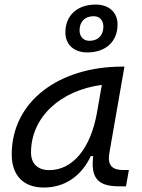

<svg xmlns="http://www.w3.org/2000/svg" viewBox="-20 -816 626 846"><path d="M173.3 10.3C265.1 10.3 338.4 -39.6 379.9 -127.9H390.6C379.4 -32.2 410.2 4.9 504.4 4.9H535.2L547.9 -66.9H522.9C469.2 -66.9 452.6 -92.3 462.4 -145L528.3 -522.5H519C240.7 -522.5 31.7 -370.1 31.7 -135.3C31.7 -43 83 10.3 173.3 10.3ZM197.3 -66.4C146.5 -66.4 116.7 -94.7 116.7 -144C116.7 -299.8 246.1 -418 428.7 -441.9L407.2 -319.3C378.4 -157.7 297.9 -66.4 197.3 -66.4ZM364.7 -585C445.8 -585 498 -632.8 498 -708C498 -761.7 460 -795.9 401.9 -795.9C320.3 -795.9 268.1 -748 268.1 -672.9C268.1 -619.1 306.2 -585 364.7 -585ZM374 -636.2C347.7 -636.2 330.6 -654.3 330.6 -682.6C330.6 -720.7 354.5 -744.6 392.6 -744.6C418.9 -744.6 435.5 -726.6 435.5 -698.2C435.5 -660.2 411.6 -636.2 374 -636.2Z"/></svg>

Font: Cascadia Code SemiLight
Style: Italic
Weight: 350
Italic angle: -10°
Monospace: yes
Designer: Aaron Bell
Foundry: Saja Typeworks
Version: Version 2404.023